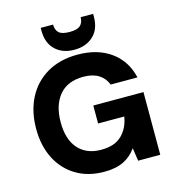

<svg xmlns="http://www.w3.org/2000/svg" viewBox="-132 -1035 1048 1157"><g transform="rotate(-15 391.5 -456.5)"><path d="M376 12Q276 12 201.5 -32.5Q127 -77 86 -157Q45 -237 45 -344Q45 -452 87.5 -535Q130 -618 210 -665Q290 -712 400 -712Q526 -712 608.5 -652Q691 -592 715 -486H548Q532 -528 495 -551Q458 -574 400 -574Q301 -574 249.5 -512Q198 -450 198 -344Q198 -236 249.5 -178.5Q301 -121 392 -121Q478 -121 522.5 -166Q567 -211 577 -279H414V-391H727V0H589L577 -81Q546 -36 497.5 -12Q449 12 376 12ZM392 -745Q318 -745 273.5 -788Q229 -831 229 -907V-925H306Q306 -892 324.5 -874Q343 -856 392 -856Q440 -856 459 -874Q478 -892 478 -925H556V-907Q556 -830 510.5 -787.5Q465 -745 392 -745Z"/></g></svg>

Font: DM Sans Black
Style: Regular
Weight: 900
Designer: Colophon Foundry, Jonny Pinhorn
Foundry: Colophon Foundry
Version: Version 4.004; ttfautohint (v1.8.4.7-5d5b)